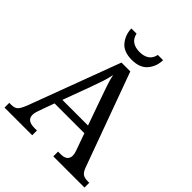

<svg xmlns="http://www.w3.org/2000/svg" viewBox="-246 -1053 1197 1197"><g transform="rotate(45 352.5 -454.0)"><path d="M0 0V-42H19Q48 -42 62.5 -57Q77 -72 95 -120L317 -714H395L621 -95Q632 -64 647.5 -53Q663 -42 692 -42H705V0H430V-42H453Q513 -42 513 -90Q513 -98 511 -107Q509 -116 505 -127L465 -239H202L164 -134Q155 -110 155 -91Q155 -42 221 -42H244V0ZM221 -289H447L385 -464Q369 -508 356 -547Q343 -586 335 -622Q328 -586 317 -553Q306 -520 289 -473ZM350 -771Q279 -771 245.5 -811.5Q212 -852 210 -908H256Q264 -872 288.5 -856Q313 -840 350 -840Q387 -840 411.5 -856Q436 -872 444 -908H490Q489 -852 455 -811.5Q421 -771 350 -771Z"/></g></svg>

Font: Noto Serif Yezidi
Style: Regular
Weight: 400
Designer: Dalton Maag Ltd
Foundry: Dalton Maag Ltd
Version: Version 1.001; ttfautohint (v1.8.4.7-5d5b)